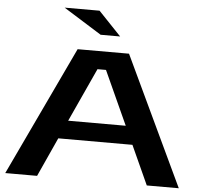

<svg xmlns="http://www.w3.org/2000/svg" viewBox="-64 -1084 1191 1150"><g transform="rotate(5 531.5 -509.0)"><path d="M277.8 -1018.1H487.8L624 -875H506.8ZM860.8 0 753.9 -234.9H308.1L201.2 0H9.8L377 -776.9H686L1053.2 0ZM505.9 -668 357.9 -345.2H704.1L557.1 -668Z"/></g></svg>

Font: Sporting Grotesque
Style: Bold
Weight: 700
Designer: Lucas LE BIHAN
Foundry: Lucas LE BIHAN
Version: Version 2.002;PS 2.2;hotconv 1.0.88;makeotf.lib2.5.647800